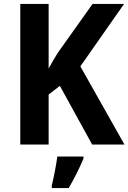

<svg xmlns="http://www.w3.org/2000/svg" viewBox="-20 -734 652 975"><path d="M612 0H448L284 -298L227 -254V0H83V-714H227V-386Q237 -404 248 -423.5Q259 -443 273 -465L450 -714H610L388 -397ZM404 71Q390 105 370.5 144Q351 183 329 221H243V208Q250 180 258.5 136.5Q267 93 271 61H404Z"/></svg>

Font: Noto Sans Sinhala SemiCondensed
Style: Bold
Weight: 700
Width: 4
Designer: Jelle Bosma - Monotype Design Team
Foundry: Monotype Imaging Inc.
Version: Version 2.006; ttfautohint (v1.8.4.7-5d5b)